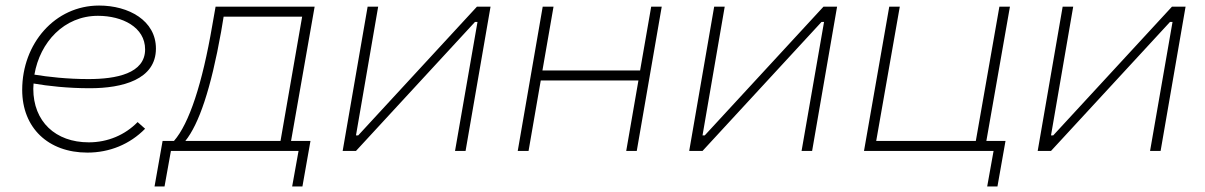

<svg xmlns="http://www.w3.org/2000/svg" viewBox="-20 -544 4342 692"><path d="M295 6C375 6 448 -24 503 -80L476 -104C431 -58 369 -31 300 -31C180 -31 100 -106 100 -224L101 -243C153 -234 224 -226 304 -226C421 -226 542 -257 542 -369C542 -470 444 -524 337 -524C178 -524 60 -387 60 -220C60 -83 154 6 295 6ZM104 -275C124 -392 211 -487 333 -487C421 -487 503 -446 503 -366C503 -279 399 -259 299 -259C222 -259 153 -267 104 -275Z M537 128H573L596 0H1056L1033 128H1070L1099 -36H1029L1114 -520H757L745 -452C709 -242 662 -99 607 -36H566ZM648 -36C697 -97 740 -223 777 -430L786 -484H1069L991 -36Z M1215 0H1263L1692 -465H1701L1620 0H1658L1748 -520H1699L1271 -56H1263L1343 -520H1305Z M2327 -520 2287 -290H1935L1975 -520H1936L1846 0H1885L1929 -254H2281L2237 0H2275L2365 -520Z M2464 0H2512L2941 -465H2950L2869 0H2907L2997 -520H2948L2520 -56H2512L2592 -520H2554Z M3604 -36H3535L3620 -520H3582L3497 -36H3138L3223 -520H3185L3094 0H3561L3538 128H3575Z M3720 0H3768L4197 -465H4206L4125 0H4163L4253 -520H4204L3776 -56H3768L3848 -520H3810Z"/></svg>

Font: Fixel Display ExtraLight
Style: Italic
Weight: 200
Italic angle: -10°
Designer: AlfaBravo + MacPaw
Foundry: Kyrylo Tkachov, Marchela Mozhyna, Serhii Makarenko, Maria Weinstein, Zakhar Kryvoshyya
Version: Version 1.210;Glyphs 3.2 (3217)